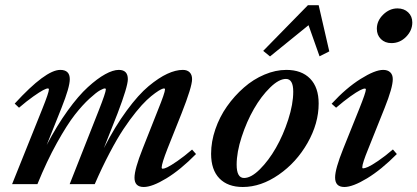

<svg xmlns="http://www.w3.org/2000/svg" viewBox="-20 -728 1650 759"><path d="M27.8 0 147 -296.9Q173.3 -362.3 173.3 -374.5Q173.3 -378.4 168.9 -378.4Q163.6 -378.4 150.4 -371.6Q137.2 -364.7 111.6 -346.7Q85.9 -328.6 55.2 -302.2L38.1 -318.4Q160.2 -451.7 218.3 -451.7Q255.9 -451.7 255.9 -415Q255.9 -383.3 223.1 -301.3L164.6 -154.8Q204.6 -231 247.3 -290.3Q290 -349.6 327.4 -383.5Q364.7 -417.5 395.8 -434.6Q426.8 -451.7 449.7 -451.7Q485.4 -451.7 485.4 -415Q485.4 -386.2 444.8 -279.8L390.6 -142.6Q434.6 -228 481 -291Q527.3 -354 567.6 -387.5Q607.9 -420.9 641.4 -436.3Q674.8 -451.7 702.6 -451.7Q720.2 -451.7 729.7 -442.1Q739.3 -432.6 739.3 -415Q739.3 -384.8 697.8 -279.8L642.1 -140.1Q619.1 -81.1 619.1 -65.9Q619.1 -61 623.5 -61Q629.4 -61 642.1 -67.1Q654.8 -73.2 681.2 -91.3Q707.5 -109.4 739.3 -136.7L754.9 -119.1Q693.4 -56.6 637.5 -22.7Q581.5 11.2 548.3 11.2Q511.7 11.2 511.7 -25.4Q511.7 -59.1 543.9 -140.1L604 -292Q632.3 -361.8 632.3 -374.5Q632.3 -378.4 627.9 -378.4Q625 -378.4 616.9 -374.8Q608.9 -371.1 593.5 -360.1Q578.1 -349.1 560.1 -332.3Q542 -315.4 517.6 -285.4Q493.2 -255.4 468 -217.5Q442.9 -179.7 413.1 -123Q383.3 -66.4 354.5 0H255.4L370.6 -292Q398.4 -362.8 398.4 -374.5Q398.4 -378.4 394 -378.4Q389.2 -378.4 375.2 -370.8Q361.3 -363.3 333.7 -338.1Q306.2 -313 275.9 -274.4Q245.6 -235.8 205.3 -163.6Q165 -91.3 127.9 0Z M1047.4 -504.9 1020.5 -526.9 1197.3 -707.5H1239.7L1281.7 -524.9L1243.2 -505.4L1199.7 -628.4ZM939.9 11.2Q880.4 11.2 847.4 -22.7Q814.5 -56.6 814.5 -120.1Q814.5 -168 831.3 -217Q848.1 -266.1 877.4 -307.6Q906.7 -349.1 944.1 -381.8Q981.4 -414.6 1025.4 -433.1Q1069.3 -451.7 1111.8 -451.7Q1172.4 -451.7 1206.1 -417Q1239.7 -382.3 1239.7 -318.8Q1239.7 -240.2 1195.8 -163.1Q1151.9 -85.9 1081.8 -37.4Q1011.7 11.2 939.9 11.2ZM944.8 -24.4Q972.7 -24.4 1007.3 -58.8Q1042 -93.3 1070.8 -143.6Q1099.6 -193.8 1119.4 -255.1Q1139.2 -316.4 1139.2 -365.7Q1139.2 -416 1110.4 -416Q1082.5 -416 1047.6 -381.8Q1012.7 -347.7 983.9 -297.6Q955.1 -247.6 935.3 -186.8Q915.5 -126 915.5 -77.1Q915.5 -24.4 944.8 -24.4Z M1527.3 -557.6Q1502 -557.6 1485.8 -573.5Q1469.7 -589.4 1469.7 -614.3Q1469.7 -646 1494.9 -670.4Q1520 -694.8 1551.3 -694.8Q1577.1 -694.8 1593.5 -679.2Q1609.9 -663.6 1609.9 -639.2Q1609.9 -607.4 1585.4 -582.5Q1561 -557.6 1527.3 -557.6ZM1341.3 11.2Q1304.7 11.2 1304.7 -26.4Q1304.7 -60.1 1336.9 -140.1L1399.9 -296.9Q1426.3 -362.8 1426.3 -374Q1426.3 -377.9 1421.9 -377.9Q1416.5 -377.9 1403.3 -371.3Q1390.1 -364.7 1364.7 -346.7Q1339.4 -328.6 1308.6 -302.2L1291 -317.9Q1348.6 -380.4 1405.5 -416Q1462.4 -451.7 1494.6 -451.7Q1512.7 -451.7 1522.7 -442.1Q1532.7 -432.6 1532.7 -415Q1532.7 -381.8 1500.5 -301.3L1436 -140.1Q1412.1 -82 1412.1 -66.4Q1412.1 -62.5 1415.5 -62.5Q1421.9 -62.5 1434.8 -68.1Q1447.8 -73.7 1474.6 -91.8Q1501.5 -109.9 1533.2 -137.2L1548.8 -119.1Q1487.3 -57.1 1430.9 -22.9Q1374.5 11.2 1341.3 11.2Z"/></svg>

Font: Elstob 10pt SemiBold
Style: Italic
Weight: 600
Italic angle: -20°
Designer: Peter S. Baker
Version: Version 1.015